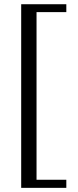

<svg xmlns="http://www.w3.org/2000/svg" viewBox="-20 -820 373 916"><path d="M81.1 76.2V-799.8H296.4V-762.2H154.3V37.6H296.4V76.2Z"/></svg>

Font: Campania
Style: Regular
Weight: 400
Version: Version 2.009